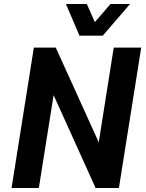

<svg xmlns="http://www.w3.org/2000/svg" viewBox="-20 -944 735 964"><path d="M38 0 150 -705H260L481 -218H474L551 -705H689L577 0H460L244 -478H251L175 0ZM379 -765 311 -924H416L456 -833L535 -924H633L496 -765Z"/></svg>

Font: Nunito Sans 7pt Condensed ExtraBold
Style: Italic
Weight: 800
Width: 3
Italic angle: -9°
Designer: Vernon Adams
Foundry: Vernon Adams
Version: Version 3.101;gftools[0.9.27]